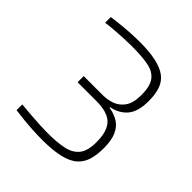

<svg xmlns="http://www.w3.org/2000/svg" viewBox="-190 -832 977 977"><g transform="rotate(45 298.5 -344.0)"><path d="M260 8Q231 8 195.5 6Q160 4 125.5 0.5Q91 -3 64 -7V-48Q98 -45 134 -42Q170 -39 203 -37.5Q236 -36 259 -36Q324 -36 370.5 -45.5Q417 -55 442 -85.5Q467 -116 467 -179Q467 -232 452 -264.5Q437 -297 404.5 -312Q372 -327 319 -327H183V-371H319Q353 -371 384.5 -382Q416 -393 437.5 -423Q459 -453 459 -511Q459 -573 436.5 -603.5Q414 -634 368 -643Q322 -652 249 -652Q223 -652 191.5 -650.5Q160 -649 127.5 -646.5Q95 -644 68 -640V-681Q95 -685 129 -688.5Q163 -692 198 -694Q233 -696 261 -696Q332 -696 379.5 -685.5Q427 -675 455 -654Q483 -633 495 -598.5Q507 -564 507 -515Q507 -440 476 -402.5Q445 -365 390 -354V-350Q428 -344 456 -326.5Q484 -309 499.5 -274.5Q515 -240 515 -184Q515 -139 505 -103Q495 -67 468.5 -42Q442 -17 391.5 -4.5Q341 8 260 8Z"/></g></svg>

Font: Saira Thin ExtraLight
Style: Regular
Weight: 250
Version: Version 1.101